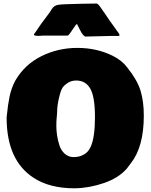

<svg xmlns="http://www.w3.org/2000/svg" viewBox="-20 -1026 843 1075"><path d="M297.9 -371.1Q297.9 -370.6 297.4 -368.7V-367.2Q295.4 -346.7 295.4 -321.3Q295.4 -295.9 299.6 -267.6Q303.7 -239.3 313.2 -210.9Q322.8 -182.6 342.8 -165Q364.3 -146.5 390.9 -146.5Q417.5 -146.5 435.8 -154.1Q454.1 -161.6 466.6 -173.3Q479 -185.1 488.3 -205.1Q511.7 -258.3 511.7 -370.1Q511.7 -483.9 485.6 -529.5Q459.5 -575.2 406.7 -575.2Q380.4 -575.2 360.6 -562.5Q340.8 -549.8 330.8 -536.1Q320.8 -522.5 310.3 -478Q299.8 -433.6 299.8 -396ZM17.1 -367.2 18.1 -377.9Q23.9 -439 33.7 -486.1Q43.5 -533.2 65.4 -574.2Q117.7 -664.6 211.2 -711.2Q304.7 -757.8 412.8 -757.8Q521 -757.8 609.4 -714.4Q662.1 -688.5 691.9 -648.9Q749 -577.6 767.1 -517.6Q785.2 -457.5 785.2 -378.9Q785.2 -204.1 712.9 -112.3L690.4 -82.5Q645 -29.8 562 -1.2Q479 27.3 397.5 28.3Q257.8 28.3 168.5 -30.3Q17.1 -128.4 17.1 -367.2ZM600.6 -824.7 456.5 -821.3Q441.4 -830.1 429.2 -856Q426.3 -861.8 425.3 -863.3L410.6 -892.6Q402.8 -885.3 391.6 -868.2Q380.4 -851.1 371.6 -838.9Q362.8 -826.7 357.4 -826.7H221.7L197.8 -825.2Q169.9 -825.2 169.9 -831.1Q169.9 -832 170.4 -834Q203.6 -885.3 258.8 -957.5L269.5 -974.6Q281.7 -994.6 304.7 -998.8Q327.6 -1002.9 436 -1004.9L522.5 -1006.3Q531.2 -1002 539.6 -989.7Q547.9 -977.5 550.3 -974.4Q552.7 -971.2 556.9 -964.8Q561 -958.5 563 -956.1V-956.5L593.3 -911.6Q599.1 -902.8 616.2 -879.9L626 -866.2Q628.4 -862.3 633.3 -855.5L641.6 -844.7Q649.4 -834.5 649.4 -829.3Q649.4 -824.2 636.2 -824.2L630.9 -824.7Z"/></svg>

Font: Bowlby One
Style: Regular
Weight: 400
Designer: vernon adams
Foundry: vernon adams
Version: Version 1.001